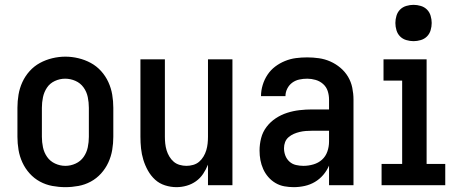

<svg xmlns="http://www.w3.org/2000/svg" viewBox="-20 -765 1915 793"><path d="M250 8Q223 8 196 3Q169 -2 145 -15Q121 -28 102.5 -48.5Q84 -69 72.5 -94Q61 -119 56.5 -146Q52 -173 52 -200V-320Q52 -347 56.5 -374Q61 -401 72.5 -426Q84 -451 102.5 -471.5Q121 -492 145 -505Q169 -518 196 -524.5Q223 -531 250 -531Q277 -531 304 -524.5Q331 -518 355 -505Q379 -492 397.5 -471.5Q416 -451 427.5 -426Q439 -401 443.5 -374Q448 -347 448 -320V-200Q448 -173 443.5 -146Q439 -119 427.5 -94Q416 -69 397.5 -48.5Q379 -28 355 -15Q331 -2 304 3Q277 8 250 8ZM250 -80Q272 -80 292.5 -89.5Q313 -99 325.5 -117Q338 -135 342.5 -156.5Q347 -178 347 -200V-320Q347 -342 342.5 -364Q338 -386 325 -404Q312 -422 291.5 -431Q271 -440 249 -440Q227 -440 206.5 -430.5Q186 -421 174 -403Q162 -385 157.5 -363.5Q153 -342 153 -320V-200Q153 -178 157.5 -156.5Q162 -135 174.5 -117Q187 -99 207.5 -89.5Q228 -80 250 -80Z M709 8Q685 8 661.5 0.5Q638 -7 620.5 -23Q603 -39 591 -60.5Q579 -82 572 -105Q565 -128 562.5 -152Q560 -176 560 -200V-520H661V-200Q661 -186 662.5 -172Q664 -158 668 -144.5Q672 -131 679.5 -118.5Q687 -106 697.5 -97Q708 -88 722 -84Q736 -80 750 -80Q764 -80 778 -84Q792 -88 802.5 -97Q813 -106 820.5 -118.5Q828 -131 832 -144.5Q836 -158 837.5 -172Q839 -186 839 -200V-520H940V0H839V-85Q831 -65 819 -47Q807 -29 789.5 -16.5Q772 -4 751 2Q730 8 709 8Z M1193 8Q1174 8 1154.5 4.5Q1135 1 1118 -9Q1101 -19 1088 -34Q1075 -49 1067 -67Q1059 -85 1055.5 -104Q1052 -123 1052 -143Q1052 -169 1058.5 -194.5Q1065 -220 1081 -241Q1097 -262 1119 -276.5Q1141 -291 1166 -299Q1191 -307 1217 -310Q1243 -313 1269 -313H1339V-354Q1339 -372 1333.5 -389Q1328 -406 1314.5 -418Q1301 -430 1283.5 -435Q1266 -440 1249 -440Q1232 -440 1216 -436.5Q1200 -433 1187 -423.5Q1174 -414 1166.5 -399Q1159 -384 1159 -368Q1159 -368 1159 -368Q1159 -368 1159 -368H1058Q1058 -368 1058 -368Q1058 -368 1058 -368Q1058 -391 1065 -414Q1072 -437 1085 -456.5Q1098 -476 1116.5 -490Q1135 -504 1157 -513Q1179 -522 1202 -525Q1225 -528 1249 -528Q1273 -528 1297.5 -524.5Q1322 -521 1344.5 -511Q1367 -501 1386 -485Q1405 -469 1417.5 -448Q1430 -427 1435 -402.5Q1440 -378 1440 -354V0H1339V-81Q1330 -60 1315 -42.5Q1300 -25 1280.5 -13.5Q1261 -2 1238.5 3Q1216 8 1193 8ZM1233 -80Q1254 -80 1274.5 -86Q1295 -92 1310 -105.5Q1325 -119 1332 -139Q1339 -159 1339 -180V-225H1269Q1256 -225 1243 -224Q1230 -223 1217.5 -220Q1205 -217 1193.5 -212Q1182 -207 1172 -198.5Q1162 -190 1157.5 -178Q1153 -166 1153 -153Q1153 -137 1158.5 -122.5Q1164 -108 1175.5 -97.5Q1187 -87 1202.5 -83.5Q1218 -80 1233 -80Z M1556 0V-88H1641V-432H1564V-520H1742V-88H1819V0ZM1688 -595Q1673 -595 1658 -599.5Q1643 -604 1632.5 -614.5Q1622 -625 1617.5 -640Q1613 -655 1613 -670Q1613 -685 1617.5 -700Q1622 -715 1632.5 -725.5Q1643 -736 1658 -740.5Q1673 -745 1688 -745Q1703 -745 1718 -740.5Q1733 -736 1743.5 -725.5Q1754 -715 1758.5 -700Q1763 -685 1763 -670Q1763 -655 1758.5 -640Q1754 -625 1743.5 -614.5Q1733 -604 1718 -599.5Q1703 -595 1688 -595Z"/></svg>

Font: Zed Sans Semibold
Style: Regular
Weight: 600
Designer: Belleve Invis
Foundry: Belleve Invis
Version: Version 1.0.0; ttfautohint (v1.8.4)